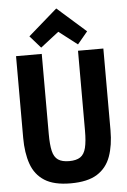

<svg xmlns="http://www.w3.org/2000/svg" viewBox="-62 -974 684 1034"><g transform="rotate(-5 280.0 -457.5)"><path d="M278 15Q188 15 137 -17.5Q86 -50 65 -110Q44 -170 44 -251V-693H183V-260Q183 -202 191 -168Q199 -134 220.5 -119.5Q242 -105 280 -105Q319 -105 340.5 -119.5Q362 -134 370.5 -168.5Q379 -203 379 -261V-693H516V-251Q516 -170 494.5 -110Q473 -50 421.5 -17.5Q370 15 278 15ZM183 -727 125 -793 282 -930 437 -793 382 -727 282 -804Z"/></g></svg>

Font: Ubuntu Sans Mono
Style: Regular
Weight: 400
Monospace: yes
Designer: Dalton Maag Ltd
Foundry: Dalton Maag Ltd
Version: Version 1.006